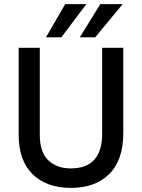

<svg xmlns="http://www.w3.org/2000/svg" viewBox="-20 -907 692 936"><path d="M279 -725H204L298 -887H401ZM444 -725H369L469 -887H578ZM581 -258Q581 -127 513 -59Q445 9 326 9Q207 9 139 -57.5Q71 -124 71 -250V-674H174V-251Q174 -165 215.5 -125.5Q257 -86 325 -86Q478 -86 478 -256V-674H581Z"/></svg>

Font: Hind Guntur Medium
Style: Regular
Weight: 500
Designer: Manushi Parikh, Hitesh Malaviya
Foundry: Indian Type Foundry
Version: Version 1.000;PS 1.0;hotconv 1.0.86;makeotf.lib2.5.63406; tt